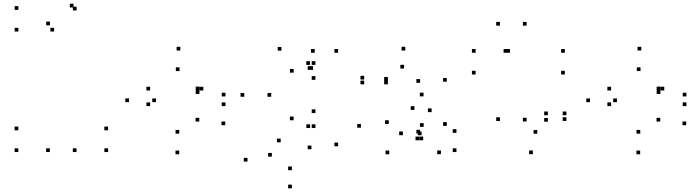

<svg xmlns="http://www.w3.org/2000/svg" viewBox="-20 -808 3760 1033"><path d="M561.5 10V-10H541.5V10ZM561.5 -107V-127H541.5V-107ZM78.5 -107V-127H58.5V-107ZM78.5 10V-10H58.5V10ZM392.2 -751.8V-771.8H372.2V-751.8ZM375.7 -767.9V-787.9H355.7V-767.9ZM78.9 -755V-775H58.9V-755ZM78.9 -638.3V-658.3H58.9V-638.3ZM271.1 -638.3V-658.3H251.1V-638.3ZM248.6 -671.7V-691.7H228.6V-671.7ZM248.2 10V-10H228.2V10ZM391.8 10V-10H371.8V10Z M944.2 22V2H924.2V22ZM1191.8 -134.4V-154.4H1171.8V-134.4ZM1052.2 -154V-174H1032.2V-154ZM944.6 -88.9V-108.9H924.6V-88.9ZM819.2 -258.3V-278.3H799.2V-258.3ZM946.1 -425.7V-445.7H926.1V-425.7ZM1053 -322V-342H1033V-322ZM1053 -302.6V-322.6H1033V-302.6ZM1073.9 -321.2V-341.2H1053.9V-321.2ZM787.8 -321.2V-341.2H767.8V-321.2ZM787.8 -237.1V-257.1H767.8V-237.1ZM1193.1 -237.1V-257.1H1173.1V-237.1ZM1193.1 -289.2V-309.2H1173.1V-289.2ZM950.2 -536.2V-556.2H930.2V-536.2ZM674.2 -258.3V-278.3H654.2V-258.3Z M1490.2 -42.2V-62.2H1470.2V-42.2ZM1648.4 -119.2V-139.2H1628.4V-119.2ZM1677.1 -119.2V-139.2H1657.1V-119.2ZM1677.1 -199.8V-219.8H1657.1V-199.8ZM1559.7 -160.9V-180.9H1539.7V-160.9ZM1439.2 -287.4V-307.4H1419.2V-287.4ZM1560 -417.1V-437.1H1540V-417.1ZM1677.1 -378.5V-398.5H1657.1V-378.5ZM1677.1 -458.8V-478.8H1657.1V-458.8ZM1647.9 -458.8V-478.8H1627.9V-458.8ZM1494.2 -535.3V-555.3H1474.2V-535.3ZM1294.2 -287.4V-307.4H1274.2V-287.4ZM1799.2 -524.2V-544.2H1779.2V-524.2ZM1673.3 -524.2V-544.2H1653.3V-524.2ZM1664.2 -432.1V-452.1H1644.2V-432.1ZM1655.5 -432.1V-452.1H1635.5V-432.1ZM1655.5 -4.9V-24.9H1635.5V-4.9ZM1550.3 107.7V87.7H1530.3V107.7ZM1442.6 34.8V14.8H1422.6V34.8ZM1311.7 61.4V41.4H1291.7V61.4ZM1550.3 205.3V185.3H1530.3V205.3ZM1799.2 -20.9V-40.9H1779.2V-20.9Z M1939.4 -380.1V-400.1H1919.4V-380.1ZM1939.4 -354.2V-374.2H1919.4V-354.2ZM2066.8 -354.2V-374.2H2046.8V-354.2ZM2066.9 -373.7V-393.7H2046.9V-373.7ZM2153.9 -439.3V-459.3H2133.9V-439.3ZM2240.2 -362.5V-382.5H2220.2V-362.5ZM2240.2 -89.7V-109.7H2220.2V-89.7ZM2248.2 -80.3V-100.3H2228.2V-80.3ZM2352.3 21.5V1.5H2332.3V21.5ZM2435.8 10V-10H2415.8V10ZM2435.8 -93.2V-113.2H2415.8V-93.2ZM2383.9 -130.8V-150.8H2363.9V-130.8ZM2383.9 -368.4V-388.4H2363.9V-368.4ZM2160.5 -536.2V-556.2H2140.5V-536.2ZM2258.8 -289.5V-309.5H2238.8V-289.5ZM1921.9 -121V-141H1901.9V-121ZM2074.3 22V2H2054.3V22ZM2235.6 -53.2V-73.2H2215.6V-53.2ZM2256.8 -53.2V-73.2H2236.8V-53.2ZM2259.5 -125.5V-145.5H2239.5V-125.5ZM2147.6 -80.6V-100.6H2127.6V-80.6ZM2071.8 -141.1V-161.1H2051.8V-141.1ZM2209.7 -216.6V-236.6H2189.7V-216.6ZM2302.3 -204.8V-224.8H2282.3V-204.8Z M2846.8 21.5V1.5H2826.8V21.5ZM3027.4 -157.2V-177.2H3007.4V-157.2ZM3027.4 -188V-208H3007.4V-188ZM2927.8 -188V-208H2907.8V-188ZM2927.8 -153.2V-173.2H2907.8V-153.2ZM2870.7 -88.6V-108.6H2850.7V-88.6ZM2813.3 -154.4V-174.4H2793.3V-154.4ZM2813.3 -670.1V-690.1H2793.3V-670.1ZM2669.7 -670.1V-690.1H2649.7V-670.1ZM2669.7 -157V-177H2649.7V-157ZM2709.4 -524.2V-544.2H2689.4V-524.2ZM2539 -524.2V-544.2H2519V-524.2ZM2539 -407.2V-427.2H2519V-407.2ZM3019 -407.2V-427.2H2999V-407.2ZM3019 -524.2V-544.2H2999V-524.2ZM2723.9 -524.2V-544.2H2703.9V-524.2Z M3424.2 22V2H3404.2V22ZM3671.8 -134.4V-154.4H3651.8V-134.4ZM3532.2 -154V-174H3512.2V-154ZM3424.6 -88.9V-108.9H3404.6V-88.9ZM3299.2 -258.3V-278.3H3279.2V-258.3ZM3426.1 -425.7V-445.7H3406.1V-425.7ZM3533 -322V-342H3513V-322ZM3533 -302.6V-322.6H3513V-302.6ZM3553.9 -321.2V-341.2H3533.9V-321.2ZM3267.8 -321.2V-341.2H3247.8V-321.2ZM3267.8 -237.1V-257.1H3247.8V-237.1ZM3673.1 -237.1V-257.1H3653.1V-237.1ZM3673.1 -289.2V-309.2H3653.1V-289.2ZM3430.2 -536.2V-556.2H3410.2V-536.2ZM3154.2 -258.3V-278.3H3134.2V-258.3Z"/></svg>

Font: Monaspace Neon Dots Var
Style: Regular
Weight: 400
Designer: Riley Cran and the Lettermatic Team
Version: Version 1.100 (Monaspace Neon Dots)